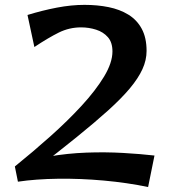

<svg xmlns="http://www.w3.org/2000/svg" viewBox="-20 -728 690 782"><path d="M126.8 -39 40.5 -50Q114.5 -109.8 185.1 -172.8Q255.8 -235.8 312.8 -297.8Q369.8 -359.8 403.9 -416.2Q438 -472.8 438 -518.5Q438 -555.5 419.4 -576.6Q400.8 -597.8 371.5 -607.1Q342.2 -616.5 310.2 -616.5Q262.2 -616.5 219.8 -595.5Q177.2 -574.5 120 -536.5L92 -667Q153.2 -685.8 212 -697Q270.8 -708.2 324.2 -708.2Q376.8 -708.2 422.2 -699Q467.8 -689.8 502.6 -668.5Q537.5 -647.2 557.2 -610.9Q577 -574.5 577 -520.5Q577 -483.2 560.1 -446.2Q543.2 -409.2 508.8 -368Q474.2 -326.8 420.6 -278.4Q367 -230 294 -171Q221 -112 126.8 -39ZM583.2 33.8Q498 16 402.8 7.4Q307.5 -1.2 216.5 0Q125.5 1.2 53 12L40.5 -50Q104.2 -77.5 179.4 -90.5Q254.5 -103.5 332 -106.4Q409.5 -109.2 481.2 -105.1Q553 -101 609.2 -94.5Z"/></svg>

Font: Marhey Light
Style: Regular
Weight: 300
Designer: Nur Syamsi & Bustanul Arifin
Foundry: Namelatype
Version: Version 1.000